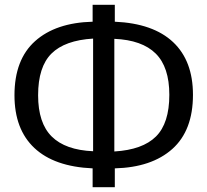

<svg xmlns="http://www.w3.org/2000/svg" viewBox="-20 -743 860 796"><path d="M456 -45V33H364V-45Q205 -52 122.5 -129.5Q40 -207 40 -348Q40 -496 125.5 -572.5Q211 -649 364 -653V-723H456V-653Q615 -646 697.5 -568.5Q780 -491 780 -350Q780 -202 694.5 -125.5Q609 -49 456 -45ZM366 -116V-583Q249 -576 193.5 -521Q138 -466 138 -348Q138 -233 194.5 -177Q251 -121 366 -116ZM682 -350Q682 -465 625.5 -521Q569 -577 454 -582V-115Q571 -122 626.5 -177Q682 -232 682 -350Z"/></svg>

Font: FiraGOUPP
Style: Medium
Weight: 400
Designer: bBox Type
Foundry: bBox Type GmbH
Version: Version 1.001